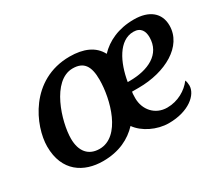

<svg xmlns="http://www.w3.org/2000/svg" viewBox="-105 -765 1125 994"><g transform="rotate(-30 457.5 -268.0)"><path d="M265 10C362 10 430 -26 478 -77C513 -27 587 10 658 10C778 10 847 -52 847 -106C847 -117 845 -130 841 -139C810 -97 755 -64 691 -64C619 -64 571 -120 571 -189C571 -210 572 -221 574 -227H614C773 -227 913 -303 913 -427C913 -502 859 -546 768 -546C675 -546 605 -512 558 -462C528 -520 466 -546 384 -546C148 -546 51 -322 51 -200C51 -51 151 10 265 10ZM579 -281C597 -389 648 -492 734 -492C779 -492 793 -461 793 -426C793 -324 701 -281 591 -281ZM281 -54C215 -54 178 -98 178 -174C178 -273 242 -485 367 -485C433 -485 459 -446 459 -365C459 -248 407 -54 281 -54Z"/></g></svg>

Font: Noto Serif Semi
Style: Italic
Weight: 600
Italic angle: -12°
Designer: Monotype Design Team
Foundry: Monotype Imaging Inc.
Version: Version 1.901